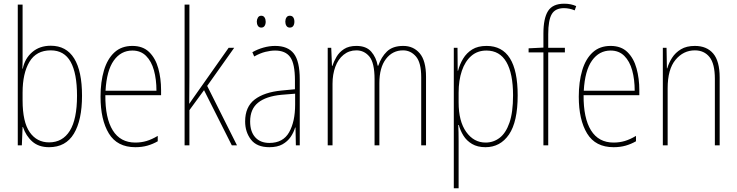

<svg xmlns="http://www.w3.org/2000/svg" viewBox="-20 -785 3981 1037"><path d="M102 -494Q102 -475 102 -453Q102 -431 101 -414H103Q114 -469 154 -503.5Q194 -538 254 -538Q338 -538 380.5 -469.5Q423 -401 423 -268Q423 -136 379 -63Q335 10 245 10Q189 10 154.5 -20.5Q120 -51 104 -99H102L98 0H76V-760H102ZM254 -513Q176 -513 139 -451Q102 -389 102 -285V-243Q102 -126 140.5 -71Q179 -16 245 -16Q318 -16 357 -78.5Q396 -141 396 -268Q396 -389 361.5 -451Q327 -513 254 -513Z M695 -537Q752 -537 786 -503.5Q820 -470 835 -415.5Q850 -361 850 -298V-271H549Q548 -147 589 -81Q630 -15 711 -15Q743 -15 771.5 -23.5Q800 -32 832 -51V-22Q806 -7 776.5 1.5Q747 10 711 10Q613 10 568 -64Q523 -138 523 -263Q523 -343 541.5 -405Q560 -467 598 -502Q636 -537 695 -537ZM695 -512Q633 -512 594.5 -458Q556 -404 550 -295H825Q825 -356 811.5 -405Q798 -454 769 -483Q740 -512 695 -512Z M1003 -368Q1003 -329 1002.5 -295.5Q1002 -262 1002 -224Q1014 -241 1022 -253Q1030 -265 1041 -280L1215 -527H1245L1099 -321L1260 0H1232L1082 -298L1003 -190V0H977V-760H1003Z M1466 -537Q1535 -537 1567 -495.5Q1599 -454 1599 -356V0H1578L1576 -96H1574Q1566 -69 1549.5 -45Q1533 -21 1505.5 -5.5Q1478 10 1435 10Q1367 10 1335.5 -31Q1304 -72 1304 -129Q1304 -208 1355.5 -247.5Q1407 -287 1500 -296L1573 -303V-351Q1573 -441 1547.5 -476.5Q1522 -512 1466 -512Q1442 -512 1413.5 -505Q1385 -498 1353 -480L1343 -503Q1371 -519 1403 -528Q1435 -537 1466 -537ZM1500 -273Q1417 -265 1374 -230.5Q1331 -196 1331 -129Q1331 -74 1358.5 -43.5Q1386 -13 1435 -13Q1509 -13 1541.5 -70.5Q1574 -128 1574 -220V-279ZM1367 -668Q1367 -680 1373 -690Q1379 -700 1391 -700Q1403 -700 1409 -690.5Q1415 -681 1415 -668Q1415 -654 1409 -645Q1403 -636 1391 -636Q1379 -636 1373 -645.5Q1367 -655 1367 -668ZM1521 -668Q1521 -681 1527 -690.5Q1533 -700 1545 -700Q1558 -700 1564 -691Q1570 -682 1570 -668Q1570 -654 1564 -645Q1558 -636 1545 -636Q1533 -636 1527 -645.5Q1521 -655 1521 -668Z M2158 -537Q2213 -537 2247 -497Q2281 -457 2281 -370V0H2255V-368Q2255 -447 2226.5 -480Q2198 -513 2157 -513Q2100 -513 2064.5 -466.5Q2029 -420 2029 -336V0H2003V-357Q2003 -446 1975 -479.5Q1947 -513 1905 -513Q1865 -513 1835.5 -489Q1806 -465 1791 -424Q1776 -383 1776 -333V0H1750V-527H1769L1773 -429H1775Q1783 -453 1797.5 -478Q1812 -503 1838 -520Q1864 -537 1905 -537Q1958 -537 1985 -506Q2012 -475 2020 -430H2023Q2039 -477 2070 -507Q2101 -537 2158 -537Z M2608 -537Q2776 -537 2776 -270Q2776 -127 2729 -58.5Q2682 10 2602 10Q2559 10 2529.5 -7.5Q2500 -25 2483 -52.5Q2466 -80 2458 -110H2455Q2457 -76 2457 -21V232H2431V-527H2451L2452 -403H2454Q2463 -438 2481.5 -468.5Q2500 -499 2530.5 -518Q2561 -537 2608 -537ZM2607 -512Q2559 -512 2525.5 -483Q2492 -454 2474.5 -402.5Q2457 -351 2457 -284V-232Q2457 -130 2498 -72.5Q2539 -15 2603 -15Q2645 -15 2678.5 -40.5Q2712 -66 2731.5 -122Q2751 -178 2751 -270Q2751 -388 2715 -450Q2679 -512 2607 -512Z M3031 -502H2941V0H2915V-502H2835V-524L2915 -528V-604Q2915 -686 2940 -725.5Q2965 -765 3027 -765Q3047 -765 3063 -761.5Q3079 -758 3092 -752L3084 -729Q3070 -735 3055 -738Q3040 -741 3026 -741Q2979 -741 2960 -708.5Q2941 -676 2941 -600V-527H3031Z M3278 -537Q3335 -537 3369 -503.5Q3403 -470 3418 -415.5Q3433 -361 3433 -298V-271H3132Q3131 -147 3172 -81Q3213 -15 3294 -15Q3326 -15 3354.5 -23.5Q3383 -32 3415 -51V-22Q3389 -7 3359.5 1.5Q3330 10 3294 10Q3196 10 3151 -64Q3106 -138 3106 -263Q3106 -343 3124.5 -405Q3143 -467 3181 -502Q3219 -537 3278 -537ZM3278 -512Q3216 -512 3177.5 -458Q3139 -404 3133 -295H3408Q3408 -356 3394.5 -405Q3381 -454 3352 -483Q3323 -512 3278 -512Z M3733 -537Q3797 -537 3832 -496Q3867 -455 3867 -366V0H3841V-359Q3841 -441 3812 -477Q3783 -513 3733 -513Q3671 -513 3628.5 -462Q3586 -411 3586 -308V0H3560V-527H3580L3582 -416H3584Q3592 -445 3610 -473Q3628 -501 3658 -519Q3688 -537 3733 -537Z"/></svg>

Font: Noto Sans Devanagari UI Condensed Thin
Style: Regular
Weight: 100
Width: 3
Designer: Jelle Bosma - Monotype Design Team
Foundry: Monotype Imaging Inc.
Version: Version 2.004; ttfautohint (v1.8.4.7-5d5b)